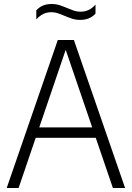

<svg xmlns="http://www.w3.org/2000/svg" viewBox="-20 -940 658 960"><path d="M13.5 0 269 -740H349.5L605.5 0H544.5L302 -710H315L73 0ZM135.5 -251 150 -303H468.5L483 -251ZM380.5 -840.5Q358.5 -840.5 339.2 -847Q320 -853.5 302.5 -861Q286 -868 270.2 -873.5Q254.5 -879 238 -879Q214 -879 196 -870Q178 -861 161.5 -843V-888Q175 -903.5 194 -911.8Q213 -920 238.5 -920Q260.5 -920 279.8 -913.5Q299 -907 316.5 -899.5Q333 -892.5 348.8 -887Q364.5 -881.5 381 -881.5Q405 -881.5 423.2 -890.2Q441.5 -899 457.5 -917V-872Q444.5 -857 425.2 -848.8Q406 -840.5 380.5 -840.5Z"/></svg>

Font: Encode Sans SemiCondensed Light
Style: Regular
Weight: 300
Width: 4
Designer: Multiple Designers
Foundry: Impallari Type
Version: Version 3.002